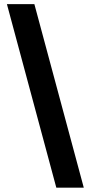

<svg xmlns="http://www.w3.org/2000/svg" viewBox="-20 -781 430 911"><path d="M12.8 -761.4 247.2 109.4H377.5L143.1 -761.4Z"/></svg>

Font: Karasuma Gothic
Style: Bold
Weight: 700
Designer: Rasmus Andersson / Ryoko Nishizuka
Foundry: Genbu
Version: Version 1.00